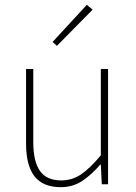

<svg xmlns="http://www.w3.org/2000/svg" viewBox="-20 -764 564 796"><path d="M232 12Q159 12 123.5 -32.5Q88 -77 88 -170V-478H118V-174Q118 -95 145.5 -55.5Q173 -16 234 -16Q279 -16 316 -41Q353 -66 398 -120V-478H428V0H402L398 -82H396Q360 -40 321 -14Q282 12 232 12ZM216 -574 198 -590 340 -744 364 -724Z"/></svg>

Font: Source Sans Variable
Style: Regular
Weight: 200
Designer: Paul D. Hunt
Foundry: Adobe Systems Incorporated
Version: Version 3.006;hotconv 1.0.111;makeotfexe 2.5.65597